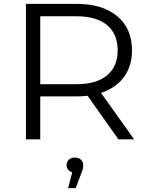

<svg xmlns="http://www.w3.org/2000/svg" viewBox="-20 -720 763 992"><path d="M114 0V-700H376Q509 -700 585.5 -636.5Q662 -573 662 -460Q662 -386 627.5 -332.5Q593 -279 529 -250.5Q465 -222 376 -222H155L188 -256V0ZM592 0 412 -254H492L673 0ZM188 -250 155 -285H374Q479 -285 533.5 -331Q588 -377 588 -460Q588 -544 533.5 -590Q479 -636 374 -636H155L188 -671ZM332 252 360 144 367 172Q348 172 336 161Q324 150 324 133Q324 116 336 105Q348 94 367 94Q387 94 398.5 105.5Q410 117 410 133Q410 143 407.5 154Q405 165 399 178L371 252Z"/></svg>

Font: Montserrat Thin
Style: Regular
Weight: 400
Version: Version 9.000